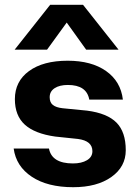

<svg xmlns="http://www.w3.org/2000/svg" viewBox="-20 -767 581 800"><path d="M189 -747H326L474 -560H339L258 -673L176 -560H41ZM305 -188 210 -198Q125 -210 83.5 -247.5Q42 -285 42 -354Q42 -428 101 -471Q160 -514 262 -514Q361 -514 422 -471Q483 -428 492 -352H352Q341 -413 263 -413Q228 -413 207.5 -399.5Q187 -386 187 -362Q187 -340 200.5 -329.5Q214 -319 241 -316L343 -306Q427 -295 465.5 -256Q504 -217 504 -141Q504 -72 444 -29.5Q384 13 285 13Q178 13 112.5 -30.5Q47 -74 37 -148H184Q196 -86 284 -86Q320 -86 342.5 -99.5Q365 -113 365 -137Q365 -180 305 -188Z"/></svg>

Font: Overused Grotesk
Style: Bold
Weight: 700
Version: Version 0.003